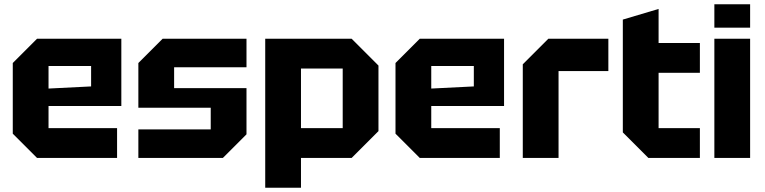

<svg xmlns="http://www.w3.org/2000/svg" viewBox="-20 -742 3592 902"><path d="M40 -114V-446L154 -560H550V-244H208V-140H530V0H154ZM208 -326 408 -336V-432H208Z M630 0V-134H970V-236H630V-446L744 -560H1138V-426H798V-328H1138V-111L1027 0Z M1226 140V-560H1632L1758 -434V-126L1632 0H1394V140ZM1590 -420H1394V-140H1590Z M1838 -114V-446L1952 -560H2348V-244H2006V-140H2328V0H1952ZM2006 -326 2206 -336V-432H2006Z M2436 0V-440L2556 -560H2838V-408H2604V0Z M2906 -650 3074 -700V-540H3268V-400H3074V-140H3268V0H3026L2906 -120Z M3336 0V-560H3504V0ZM3336 -612V-722H3504V-612Z"/></svg>

Font: Tektur
Style: Bold
Weight: 700
Designer: Adam Jagosz
Foundry: Adam Jagosz
Version: Version 1.005;gftools[0.9.30]